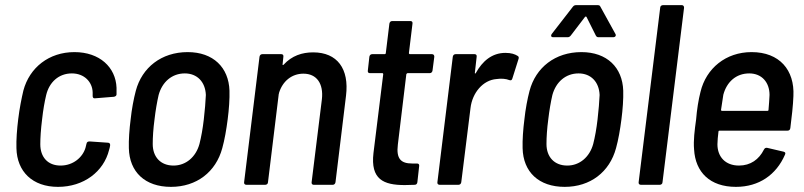

<svg xmlns="http://www.w3.org/2000/svg" viewBox="-20 -720 3132 748"><path d="M206 8C306 8 384 -51 405 -136C407 -142 408 -147 409 -153C410 -159 407 -164 401 -164L329 -169C323 -169 318 -167 317 -160C317 -159 316 -158 316 -156C315 -151 314 -148 313 -144C302 -107 265 -75 216 -75C166 -75 137 -108 137 -158C137 -183 139 -215 144 -255C148 -292 154 -325 160 -350C172 -400 209 -434 260 -434C309 -434 340 -400 341 -360C341 -356 341 -351 341 -346C341 -340 344 -336 350 -337L424 -343C430 -344 435 -348 434 -354V-378C431 -458 368 -517 270 -517C171 -517 95 -457 71 -367C64 -337 56 -298 51 -256C46 -216 43 -175 44 -143C46 -51 107 8 206 8Z M646 8C746 8 821 -50 846 -143C855 -175 862 -216 867 -255C872 -293 875 -335 874 -367C871 -457 811 -517 711 -517C609 -517 533 -457 509 -366C501 -336 493 -294 489 -255C484 -217 481 -174 482 -143C484 -50 545 8 646 8ZM656 -75C606 -75 575 -108 575 -159C575 -185 577 -218 582 -255C586 -290 592 -324 598 -350C612 -401 650 -434 700 -434C748 -434 780 -401 782 -350C781 -324 778 -291 774 -255C770 -220 764 -186 757 -159C743 -108 704 -75 656 -75Z M1200 -516C1157 -516 1117 -503 1085 -468C1082 -465 1080 -467 1081 -470L1084 -499C1085 -505 1082 -509 1076 -509H1002C996 -509 992 -505 991 -499L931 -10C930 -4 934 0 940 0H1013C1019 0 1024 -4 1024 -10L1066 -354C1067 -355 1067 -357 1067 -358C1081 -404 1117 -433 1162 -433C1214 -433 1241 -394 1234 -333L1194 -10C1193 -4 1197 0 1202 0H1276C1282 0 1286 -4 1287 -10L1328 -347C1341 -452 1294 -516 1200 -516Z M1665 -445 1672 -499C1672 -505 1669 -509 1663 -509H1577C1575 -509 1573 -511 1573 -513L1587 -628C1588 -634 1585 -638 1579 -638H1508C1502 -638 1498 -634 1497 -628L1483 -513C1483 -511 1481 -509 1479 -509H1430C1424 -509 1420 -505 1419 -499L1413 -445C1412 -439 1415 -435 1421 -435H1470C1472 -435 1473 -433 1473 -431L1435 -124C1423 -21 1474 1 1557 1C1569 1 1582 0 1595 0C1602 0 1605 -4 1606 -10L1613 -73C1614 -79 1611 -83 1605 -83H1586C1542 -83 1523 -101 1530 -157L1563 -431C1564 -433 1566 -435 1568 -435H1654C1660 -435 1664 -439 1665 -445Z M1949 -514C1896 -514 1859 -481 1834 -436C1832 -432 1829 -433 1830 -437L1837 -499C1838 -505 1835 -509 1829 -509H1755C1749 -509 1745 -505 1744 -499L1684 -10C1683 -4 1687 0 1693 0H1766C1772 0 1776 -4 1777 -10L1813 -299C1820 -359 1862 -408 1914 -412C1933 -415 1952 -413 1964 -408C1970 -406 1974 -407 1976 -414L2000 -490C2002 -495 2001 -500 1997 -502C1986 -509 1972 -514 1949 -514Z M2135 -575H2192C2197 -575 2201 -578 2204 -582L2259 -654C2260 -656 2264 -656 2265 -654L2301 -582C2303 -578 2306 -575 2311 -575H2369C2377 -575 2381 -581 2378 -587L2319 -694C2317 -699 2313 -700 2308 -700H2225C2220 -700 2216 -699 2212 -694L2129 -587C2125 -581 2127 -575 2135 -575ZM2180 8C2280 8 2355 -50 2380 -143C2389 -175 2396 -216 2401 -255C2406 -293 2409 -335 2408 -367C2405 -457 2345 -517 2245 -517C2143 -517 2067 -457 2043 -366C2035 -336 2027 -294 2023 -255C2018 -217 2015 -174 2016 -143C2018 -50 2079 8 2180 8ZM2190 -75C2140 -75 2109 -108 2109 -159C2109 -185 2111 -218 2116 -255C2120 -290 2126 -324 2132 -350C2146 -401 2184 -434 2234 -434C2282 -434 2314 -401 2316 -350C2315 -324 2312 -291 2308 -255C2304 -220 2298 -186 2291 -159C2277 -108 2238 -75 2190 -75Z M2477 0H2550C2556 0 2561 -4 2561 -10L2645 -690C2645 -696 2642 -700 2636 -700H2563C2557 -700 2552 -696 2552 -690L2468 -10C2467 -4 2471 0 2477 0Z M2859 -75C2806 -75 2775 -109 2775 -158C2775 -172 2777 -189 2779 -207C2779 -210 2781 -211 2783 -211H3048C3054 -211 3058 -214 3059 -221C3064 -260 3070 -312 3071 -346C3076 -447 3017 -517 2908 -517C2808 -517 2731 -454 2709 -362C2701 -331 2695 -293 2692 -255C2686 -212 2681 -173 2684 -138C2689 -49 2746 8 2847 8C2937 8 3004 -39 3038 -117C3041 -123 3040 -127 3033 -129L2969 -144C2963 -145 2959 -143 2956 -137C2937 -99 2904 -75 2859 -75ZM2899 -434C2948 -434 2978 -399 2978 -350C2977 -333 2976 -313 2974 -292C2974 -289 2972 -288 2970 -288H2793C2791 -288 2789 -289 2789 -292C2792 -313 2795 -333 2798 -351C2811 -400 2847 -434 2899 -434Z"/></svg>

Font: Barlow Semi Condensed Medium
Style: Italic
Weight: 500
Width: 4
Italic angle: -7°
Designer: Jeremy Tribby
Foundry: Tribby Type
Version: Version 1.422;hotconv 1.0.109;makeotfexe 2.5.65596